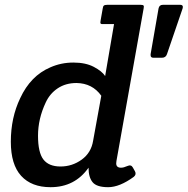

<svg xmlns="http://www.w3.org/2000/svg" viewBox="-20 -766 780 798"><path d="M426 -746H564Q574 -746 576.5 -743Q579 -740 577 -731L464 -97Q463 -92 463 -87Q463 -69 483 -69Q494 -69 509.5 -76Q525 -83 532 -70L541 -54Q548 -41 536 -31Q477 12 429.5 12Q382 12 365 -8.5Q348 -29 348 -69Q291 12 190 12Q111 12 68 -35Q25 -82 25 -177Q25 -277 64 -358Q107 -451 189 -486Q234 -506 285 -506Q336 -506 370 -488Q404 -470 417 -450L454 -666H411Q401 -665 398.5 -668Q396 -671 398 -680L407 -731Q408 -740 412 -743Q416 -746 426 -746ZM401 -368Q364 -420 298 -421Q253 -421 220 -399Q187 -377 170 -340Q138 -272 138 -202Q138 -132 160.5 -103Q183 -74 231.5 -74Q280 -74 319.5 -102.5Q359 -131 367 -181ZM639 -731Q642 -746 657 -746H729Q740 -746 740 -737Q740 -734 739 -731L674 -541Q669 -526 653 -526H618Q606 -526 606 -536Q606 -538 606 -541Z"/></svg>

Font: Crete Round
Style: Italic
Weight: 400
Designer: Veronika Burian
Foundry: TypeTogether
Version: Version 1.001; ttfautohint (v1.6)